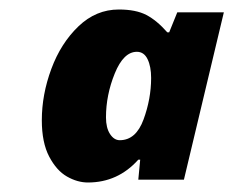

<svg xmlns="http://www.w3.org/2000/svg" viewBox="-20 -740 491 404"><path d="M68 -487Q68 -541 88 -595Q108 -649 145 -684.5Q182 -720 230 -720Q266 -720 288 -708.5Q310 -697 332 -672H336L353 -714H451L367 -362H271L275 -404H271Q228 -356 165 -356Q143 -356 121 -368.5Q99 -381 83.5 -410.5Q68 -440 68 -487ZM298 -576Q298 -600 290.5 -615.5Q283 -631 268 -631Q240 -631 221.5 -585.5Q203 -540 203 -493Q203 -471 211.5 -458Q220 -445 232 -445Q266 -445 282 -488.5Q298 -532 298 -576Z"/></svg>

Font: Noto Sans Display Black
Style: Italic
Weight: 900
Italic angle: -12°
Designer: Monotype Design team
Foundry: Monotype Imaging Inc.
Version: Version 1.000